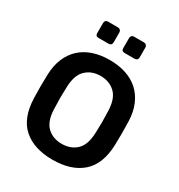

<svg xmlns="http://www.w3.org/2000/svg" viewBox="-211 -1051 1118 1201"><g transform="rotate(30 347.5 -451.0)"><path d="M404 -794Q382 -794 382 -816V-889Q382 -899 388 -905.5Q394 -912 404 -912H477Q487 -912 493.5 -905.5Q500 -899 500 -889V-816Q500 -806 493.5 -800Q487 -794 477 -794ZM216 -794Q194 -794 194 -816V-889Q194 -899 200 -905.5Q206 -912 216 -912H289Q299 -912 305.5 -905.5Q312 -899 312 -889V-816Q312 -806 305.5 -800Q299 -794 289 -794ZM347 10Q213 10 136.5 -57Q60 -124 55 -264Q52 -348 55 -435Q57 -503 79 -554.5Q101 -606 139 -640.5Q177 -675 230 -692.5Q283 -710 347 -710Q412 -710 465 -692.5Q518 -675 556 -640.5Q594 -606 616 -554.5Q638 -503 640 -435Q643 -348 640 -264Q635 -124 558 -57Q481 10 347 10ZM347 -105Q412 -105 453 -144Q494 -183 497 -269Q499 -314 499 -350.5Q499 -387 497 -431Q494 -517 452.5 -556Q411 -595 347 -595Q284 -595 242.5 -556Q201 -517 198 -431Q196 -387 196 -350.5Q196 -314 198 -269Q201 -183 242 -144Q283 -105 347 -105Z"/></g></svg>

Font: Fz Rubik Med
Style: Regular
Weight: 500
Designer: Hubert and Fischer
Foundry: Hubert and Fischer
Version: Vit hóa bi FontZin.com